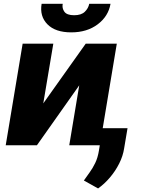

<svg xmlns="http://www.w3.org/2000/svg" viewBox="-20 -780 759 1031"><path d="M212.4 -224.8 440.3 -545.5H607.2L516.3 0H351.9L405.5 -321.7L178.3 0H10.7L101.6 -545.5H266.3ZM459.2 -759.6H573.5Q562.1 -692.8 504.8 -649.5Q447.4 -606.2 362.6 -606.2Q277.3 -606.2 234.7 -649.5Q192.1 -692.8 203.5 -759.6H316.8Q312.1 -736.2 325.6 -717.2Q339.1 -698.2 378.2 -698.2Q416.2 -698.2 435.4 -716.8Q454.5 -735.4 459.2 -759.6ZM664.8 -91.6 646.7 16Q640.6 57.2 620.2 97.8Q599.8 138.5 570.1 173.3Q540.5 208.1 506.7 231.9L430.4 189.3Q445 168 461.3 145.8Q477.6 123.6 491.3 95.3Q505 67.1 511.4 27.7L530.5 -91.6Z"/></svg>

Font: Inter UI Extra Bold
Style: Italic
Weight: 800
Italic angle: 9.39999°
Designer: Rasmus Andersson
Foundry: rsms
Version: 3.2;8d6f07862